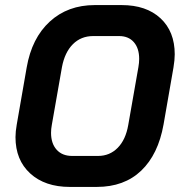

<svg xmlns="http://www.w3.org/2000/svg" viewBox="-20 -728 714 756"><path d="M41 -188Q41 -210 46 -238L85 -462Q105 -578 176 -643Q247 -708 353 -708H459Q556 -708 612 -656Q668 -604 668 -514Q668 -492 663 -462L624 -238Q603 -120 536 -56Q469 8 361 8H255Q157 8 99 -45Q41 -98 41 -188ZM366 -114Q412 -114 443.5 -146Q475 -178 485 -236L525 -464Q528 -481 528 -496Q528 -538 507 -562Q486 -586 449 -586H347Q299 -586 267 -554Q235 -522 224 -464L184 -236Q181 -220 181 -205Q181 -163 203 -138.5Q225 -114 264 -114Z"/></svg>

Font: Bai Jamjuree
Style: Bold Italic
Weight: 700
Italic angle: -10°
Designer: Katatrad Aksorn Co.,Ltd.
Foundry: Cadson Demak Co.,Ltd.
Version: Version 1.000; ttfautohint (v1.6)